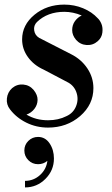

<svg xmlns="http://www.w3.org/2000/svg" viewBox="-20 -548 492 843"><path d="M190.9 12.2Q139.6 12.2 95.7 -9.5Q51.8 -31.2 23.9 -67.9Q7.3 -88.9 10.3 -116Q13.2 -143.1 33.2 -161.1Q54.7 -179.2 82.3 -176.8Q109.9 -174.3 127.9 -152.8Q145.5 -130.9 145 -109.1Q144.5 -87.4 130.9 -69.8Q117.2 -52.2 96.2 -44.9Q137.7 -20 190.9 -20Q236.3 -20 272 -38.1Q302.2 -51.8 314.2 -82.3Q326.2 -112.8 315.2 -143.3Q304.2 -173.8 274.9 -188L171.9 -242.2Q128.4 -261.7 102.8 -297.1Q77.1 -332.5 77.1 -375Q77.1 -438.5 131.3 -483.2Q185.5 -527.8 262.2 -527.8Q306.2 -527.8 345 -511.7Q383.8 -495.6 409.2 -467.8Q418.9 -459 425.5 -442.9Q432.1 -426.8 429.4 -404.8Q426.8 -382.8 409.2 -367.2Q388.2 -348.6 360.4 -350.3Q332.5 -352.1 314 -373Q296.9 -393.1 296.9 -415.8Q296.9 -438.5 309.1 -455.3Q321.3 -472.2 338.9 -480Q300.8 -496.1 262.2 -496.1Q188.5 -496.1 142.1 -451.2Q127 -436 130.1 -414.6Q133.3 -393.1 151.9 -381.8L292 -310.1Q336.9 -287.6 363.5 -247.8Q390.1 -208 390.1 -161.1Q390.1 -88.9 331.8 -38.3Q273.4 12.2 190.9 12.2ZM147 53.2Q178.7 53.2 197.8 81.5Q216.8 109.9 216.8 147.9Q216.8 200.2 179.4 237.5Q142.1 274.9 89.8 274.9V246.1Q127.4 246.1 155.5 220.7Q183.6 195.3 188 158.2Q170.9 172.9 147 172.9Q122.1 172.9 104.5 155.3Q86.9 137.7 86.9 112.8Q86.9 87.9 104.5 70.6Q122.1 53.2 147 53.2Z"/></svg>

Font: Fin Serif Display
Style: Italic
Weight: 400
Italic angle: -12°
Designer: J. Blake Harris
Version: Version 1.006;FEAKit 1.0